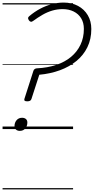

<svg xmlns="http://www.w3.org/2000/svg" viewBox="-20 -1005 731 1495"><path d="M192 -216Q178 -216 172.5 -220.5Q167 -225 170 -235L240 -453Q243 -463 251 -468Q259 -473 268 -473Q350 -477 417.5 -499.5Q485 -522 533 -562Q581 -602 607 -657Q633 -712 633 -780Q633 -828 612 -862.5Q591 -897 553.5 -915.5Q516 -934 468 -934Q426 -934 387 -922.5Q348 -911 311.5 -890Q275 -869 238 -842Q228 -834 219.5 -836Q211 -838 205 -847Q198 -858 198.5 -865Q199 -872 209 -880Q248 -913 292 -936.5Q336 -960 382.5 -972.5Q429 -985 475 -985Q539 -985 587.5 -959Q636 -933 663.5 -886.5Q691 -840 691 -779Q691 -700 660.5 -637.5Q630 -575 575 -530Q520 -485 446.5 -458Q373 -431 286 -423L225 -235Q222 -225 214 -220.5Q206 -216 192 -216ZM134 14Q116 14 104.5 4Q93 -6 93 -23Q93 -50 109 -69Q125 -88 152 -88Q170 -88 181.5 -78.5Q193 -69 193 -51Q193 -25 177.5 -5.5Q162 14 134 14ZM0 460H549V470H0ZM0 -20H549V0H0ZM0 -505H549V-500H0ZM0 -980H549V-970H0Z"/></svg>

Font: Playwrite NO Guides
Style: Regular
Weight: 400
Designer: Veronika Burian, José Scaglione
Foundry: TypeTogether
Version: Version 1.003